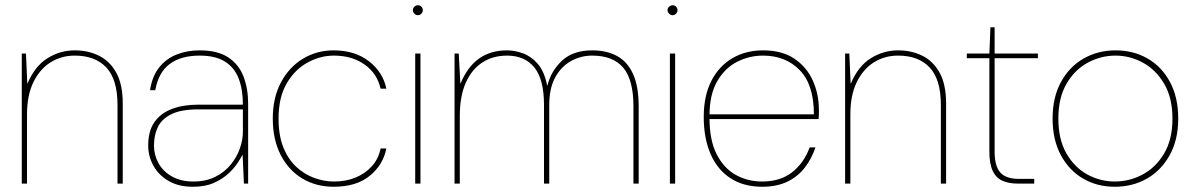

<svg xmlns="http://www.w3.org/2000/svg" viewBox="-20 -700 4555 732"><path d="M63 0V-496H79L84 -382H85Q113 -448 161 -478Q209 -508 265 -508Q316 -508 357.5 -487.5Q399 -467 423.5 -422.5Q448 -378 448 -305V0H428V-300Q428 -397 385.5 -442.5Q343 -488 265 -488Q214 -488 173 -462.5Q132 -437 107.5 -387Q83 -337 83 -264V0Z M715 12Q661 12 623 -10Q585 -32 565 -68Q545 -104 545 -145Q545 -200 568.5 -234Q592 -268 635 -284.5Q678 -301 736 -301H906Q906 -359 890 -400.5Q874 -442 838 -465Q802 -488 741 -488Q670 -488 627 -456Q584 -424 572 -356H552Q560 -409 586.5 -442.5Q613 -476 653 -492Q693 -508 741 -508Q810 -508 850.5 -481Q891 -454 908.5 -408Q926 -362 926 -305V0H910L905 -109H904Q899 -99 886 -79Q873 -59 851 -38.5Q829 -18 796 -3Q763 12 715 12ZM717 -8Q766 -8 802 -26.5Q838 -45 861 -74Q884 -103 895 -135.5Q906 -168 906 -197V-283H736Q670 -283 633 -264.5Q596 -246 581.5 -215Q567 -184 567 -145Q567 -109 584.5 -77.5Q602 -46 636 -27Q670 -8 717 -8Z M1252 12Q1185 12 1132.5 -19.5Q1080 -51 1050 -109.5Q1020 -168 1020 -248Q1020 -328 1051.5 -386.5Q1083 -445 1135.5 -476.5Q1188 -508 1252 -508Q1333 -508 1386.5 -466.5Q1440 -425 1453 -362H1431Q1418 -420 1370 -454Q1322 -488 1253 -488Q1201 -488 1152.5 -461.5Q1104 -435 1073 -382Q1042 -329 1042 -248Q1042 -183 1060.5 -137.5Q1079 -92 1110 -63.5Q1141 -35 1178.5 -21.5Q1216 -8 1253 -8Q1299 -8 1335.5 -23Q1372 -38 1397.5 -66Q1423 -94 1431 -134H1453Q1441 -72 1390 -30Q1339 12 1252 12Z M1563 0V-496H1583V0ZM1573 -642Q1566 -642 1560 -648Q1554 -654 1554 -661Q1554 -669 1560 -674.5Q1566 -680 1573 -680Q1581 -680 1586.5 -674.5Q1592 -669 1592 -661Q1592 -654 1586.5 -648Q1581 -642 1573 -642Z M1713 0V-496H1729L1735 -382H1736Q1762 -445 1806 -476.5Q1850 -508 1913 -508Q1942 -508 1973 -497Q2004 -486 2029.5 -457.5Q2055 -429 2066 -374H2067Q2081 -430 2123 -469Q2165 -508 2238 -508Q2293 -508 2332.5 -486.5Q2372 -465 2393.5 -418Q2415 -371 2415 -293V0H2395V-295Q2395 -396 2356 -442Q2317 -488 2238 -488Q2194 -488 2156.5 -467Q2119 -446 2096.5 -404.5Q2074 -363 2074 -300V0H2054V-300Q2054 -397 2017.5 -442.5Q1981 -488 1913 -488Q1859 -488 1818.5 -461.5Q1778 -435 1755.5 -384Q1733 -333 1733 -257V0Z M2534 0V-496H2554V0ZM2544 -642Q2537 -642 2531 -648Q2525 -654 2525 -661Q2525 -669 2531 -674.5Q2537 -680 2544 -680Q2552 -680 2557.5 -674.5Q2563 -669 2563 -661Q2563 -654 2557.5 -648Q2552 -642 2544 -642Z M2886 12Q2815 12 2765 -20.5Q2715 -53 2689 -113Q2663 -173 2663 -254Q2663 -335 2692 -391.5Q2721 -448 2772 -478Q2823 -508 2889 -508Q2962 -508 3009 -476Q3056 -444 3079 -392.5Q3102 -341 3102 -282Q3102 -272 3102 -264.5Q3102 -257 3101 -246H2674V-264H3083Q3083 -377 3029 -432.5Q2975 -488 2889 -488Q2837 -488 2790.5 -464.5Q2744 -441 2714.5 -390.5Q2685 -340 2685 -259V-250Q2685 -165 2712.5 -111.5Q2740 -58 2785.5 -33Q2831 -8 2886 -8Q2954 -8 2999 -42.5Q3044 -77 3067 -138H3089Q3074 -94 3047.5 -60Q3021 -26 2981 -7Q2941 12 2886 12Z M3202 0V-496H3218L3223 -382H3224Q3252 -448 3300 -478Q3348 -508 3404 -508Q3455 -508 3496.5 -487.5Q3538 -467 3562.5 -422.5Q3587 -378 3587 -305V0H3567V-300Q3567 -397 3524.5 -442.5Q3482 -488 3404 -488Q3353 -488 3312 -462.5Q3271 -437 3246.5 -387Q3222 -337 3222 -264V0Z M3861 0Q3826 0 3801.5 -11Q3777 -22 3764.5 -49Q3752 -76 3752 -122V-478H3666V-496H3752L3756 -596H3772V-496H3937V-478H3772V-122Q3772 -67 3793.5 -42.5Q3815 -18 3865 -18H3923V0Z M4230 12Q4163 12 4109.5 -19Q4056 -50 4024.5 -108.5Q3993 -167 3993 -248Q3993 -329 4025 -387.5Q4057 -446 4111.5 -477Q4166 -508 4233 -508Q4301 -508 4355 -477Q4409 -446 4440.5 -387.5Q4472 -329 4472 -248Q4472 -167 4439.5 -108.5Q4407 -50 4352.5 -19Q4298 12 4230 12ZM4230 -8Q4286 -8 4336 -34.5Q4386 -61 4418 -114.5Q4450 -168 4450 -248Q4450 -327 4418.5 -380.5Q4387 -434 4337.5 -461Q4288 -488 4233 -488Q4177 -488 4127 -461Q4077 -434 4046 -380.5Q4015 -327 4015 -248Q4015 -168 4046 -114.5Q4077 -61 4126 -34.5Q4175 -8 4230 -8Z"/></svg>

Font: DM Sans 28pt Thin
Style: Regular
Weight: 250
Version: Version 4.004;gftools[0.9.30]